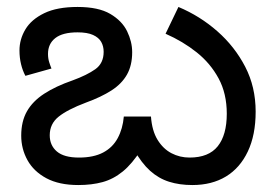

<svg xmlns="http://www.w3.org/2000/svg" viewBox="-20 -520 790 552"><path d="M533 12Q496 12 466 2.5Q436 -7 411.5 -29Q387 -51 365 -90H386Q360 -49 333 -27Q306 -5 275 3.5Q244 12 205 12Q150 12 113.5 -7.5Q77 -27 59 -59.5Q41 -92 41 -130Q41 -171 57.5 -200Q74 -229 107 -250.5Q140 -272 189 -289Q230 -304 254 -321Q278 -338 278 -371Q278 -387 271 -399.5Q264 -412 247.5 -419.5Q231 -427 203 -427Q160 -427 139 -410.5Q118 -394 118 -365Q118 -352 121.5 -341Q125 -330 128 -323L53 -302Q45 -317 40.5 -335.5Q36 -354 36 -375Q36 -407 53 -435.5Q70 -464 107 -482Q144 -500 203 -500Q263 -500 297 -480Q331 -460 345.5 -430Q360 -400 360 -370Q360 -332 345 -305.5Q330 -279 300.5 -260Q271 -241 227 -225Q174 -205 148.5 -184.5Q123 -164 123 -131Q123 -102 143.5 -84.5Q164 -67 207 -67Q249 -67 276.5 -81.5Q304 -96 318.5 -123Q333 -150 336 -185H414Q417 -144 433 -118Q449 -92 473 -79.5Q497 -67 525 -67Q580 -67 606 -99.5Q632 -132 632 -193Q632 -251 608.5 -294.5Q585 -338 545.5 -369.5Q506 -401 456 -423L493 -500Q555 -474 605 -430Q655 -386 685 -328Q715 -270 715 -199Q715 -132 692.5 -84.5Q670 -37 629.5 -12.5Q589 12 533 12Z"/></svg>

Font: ltelugu25
Style: Book
Weight: 400
Designer: Jelle Bosma - Monotype Design Team
Foundry: Monotype Imaging Inc.
Version: Version 2.003